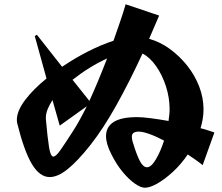

<svg xmlns="http://www.w3.org/2000/svg" viewBox="-20 -823 1040 900"><path d="M930 -49Q914 -62 896 -74.5Q878 -87 860 -99Q829 -53 791 -18Q753 17 718 37Q683 57 659 57Q640 57 612 37.5Q584 18 555 -17Q526 -52 503 -98Q477 -148 477 -185Q477 -228 512.5 -251Q548 -274 623 -274Q647 -274 685.5 -269Q724 -264 770 -256Q772 -271 773.5 -284.5Q775 -298 775 -311Q775 -365 758 -418Q741 -471 712 -512.5Q683 -554 648 -572Q588 -442 526.5 -331.5Q465 -221 402 -141Q344 -68 297.5 -30.5Q251 7 213 7Q166 7 129.5 -54Q93 -115 61 -244Q60 -249 59.5 -253Q59 -257 59 -261Q59 -303 98 -354.5Q137 -406 198 -455L143 -654L153 -660L271 -510Q330 -550 393 -582Q456 -614 512 -632Q526 -673 541 -715.5Q556 -758 569 -803L726 -750L679 -641Q730 -627 775.5 -594Q821 -561 857 -516Q893 -471 913.5 -418Q934 -365 934 -311Q934 -267 920 -222Q937 -218 953.5 -212.5Q970 -207 985 -202ZM399 -350Q440 -440 482 -549Q442 -531 400 -505Q358 -479 320 -449ZM260 -234 226 -354Q212 -332 203.5 -311.5Q195 -291 195 -271V-265Q203 -175 210 -132Q217 -89 230 -89Q242 -89 263 -119Q284 -149 320 -205Q337 -231 353.5 -261Q370 -291 387 -325ZM749 -164Q711 -184 680 -195Q649 -206 631 -206Q598 -206 598 -183Q598 -178 599 -171Q600 -164 603 -155Q620 -98 635.5 -68.5Q651 -39 669 -39Q689 -39 711 -76.5Q733 -114 749 -164Z"/></svg>

Font: Reggae One
Style: Regular
Weight: 400
Designer: Fontworks Inc.
Foundry: Fontworks Inc.
Version: Version 1.100